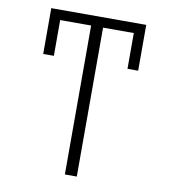

<svg xmlns="http://www.w3.org/2000/svg" viewBox="-84 -832 799 904"><g transform="rotate(10 315.0 -380.0)"><path d="M287 0V-712H139V-541H88V-760H542V-541H491V-712H344V0Z"/></g></svg>

Font: RS Noto Sans Light
Style: Regular
Weight: 300
Designer: Monotype Design Team
Foundry: Monotype Imaging Inc.
Version: Version 3.10